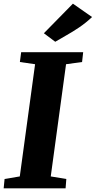

<svg xmlns="http://www.w3.org/2000/svg" viewBox="-29 -1028 522 1048"><path d="M-9 0 -4 -51 79 -65 162.5 -677.5 79.5 -689.5 86.5 -743H425L419 -689.5L331.5 -677.5L248 -65L333 -51L329 0ZM272.5 -800 210.5 -846.5 369 -1008 473.5 -935Q439 -902.5 402.5 -878Q366 -853.5 332.5 -834.8Q299 -816 272.5 -800Z"/></svg>

Font: Merriweather Light 18pt Black
Style: Italic
Weight: 900
Italic angle: -7.8°
Version: Version 2.101